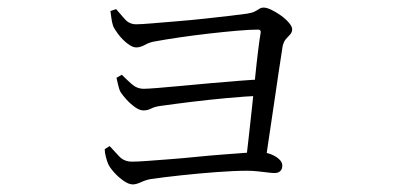

<svg xmlns="http://www.w3.org/2000/svg" viewBox="-20 -498 1040 506"><path d="M628 -71Q631 -96 635 -132Q639 -168 643.5 -209Q648 -250 652 -290Q656 -330 660 -362.5Q664 -395 667 -412Q668 -420 660 -420Q639 -420 604.5 -417Q570 -414 530.5 -409.5Q491 -405 453.5 -399.5Q416 -394 389 -389Q375 -387 362.5 -380Q350 -373 339 -373Q329 -373 315.5 -383.5Q302 -394 291.5 -408Q281 -422 278 -430Q275 -439 273.5 -450.5Q272 -462 271 -469L286 -474Q297 -461 309 -447.5Q321 -434 339 -434Q352 -434 381 -436.5Q410 -439 447 -442Q484 -445 521 -449Q558 -453 587.5 -456.5Q617 -460 631 -462Q644 -464 651 -467.5Q658 -471 663 -474.5Q668 -478 675 -478Q683 -478 695.5 -472Q708 -466 720.5 -457Q733 -448 741.5 -438Q750 -428 750 -421Q750 -413 744.5 -407Q739 -401 733.5 -395Q728 -389 725 -377Q721 -352 715 -312Q709 -272 702.5 -227Q696 -182 689.5 -139.5Q683 -97 679 -66ZM330 -12Q319 -12 305 -22Q291 -32 280 -44.5Q269 -57 265 -66Q262 -73 259 -84.5Q256 -96 256 -105L269 -113Q281 -100 294 -86Q307 -72 328 -72Q343 -72 369.5 -74Q396 -76 429 -78.5Q462 -81 496.5 -84.5Q531 -88 564 -90.5Q597 -93 623.5 -95Q650 -97 665 -97Q679 -97 692.5 -92Q706 -87 715 -79Q724 -71 724 -62Q724 -52 718.5 -47Q713 -42 704 -42Q697 -42 685 -43.5Q673 -45 659 -46.5Q645 -48 631 -48Q598 -48 551 -44.5Q504 -41 457.5 -36Q411 -31 377 -26Q365 -24 352 -18Q339 -12 330 -12ZM358 -207Q348 -207 336 -215.5Q324 -224 313.5 -235.5Q303 -247 298 -255Q294 -262 291.5 -273.5Q289 -285 287 -293L301 -301Q313 -289 327 -276.5Q341 -264 359 -264Q367 -264 393.5 -266Q420 -268 456 -271.5Q492 -275 532 -278.5Q572 -282 609.5 -285Q647 -288 673 -289L670 -246Q626 -244 577.5 -239.5Q529 -235 484 -229.5Q439 -224 404 -219Q388 -217 378.5 -212Q369 -207 358 -207Z"/></svg>

Font: Noto Serif HK ExtraLight Light
Style: Regular
Weight: 300
Version: Version 2.002-H1;hotconv 1.1.0;makeotfexe 2.6.0